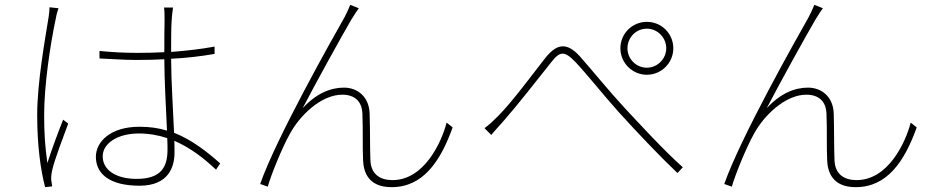

<svg xmlns="http://www.w3.org/2000/svg" viewBox="-20 -753 3864 791"><path d="M183.9 -723C183.9 -712 182.9 -699.2 180 -681.1C166.9 -598 133.2 -415.1 133.2 -279.1C133.2 -151.3 147.7 -51.8 165.8 18.1L195 14.9C193.9 8.9 192.1 -2.8 191.1 -11C190 -24.1 192.1 -38.7 195 -51.8C203.8 -92.7 241.1 -190 261 -244L240.1 -259.9C221.9 -214.8 192.1 -134.9 175.1 -81C165.1 -154.8 161.9 -206 161.9 -279.8C161.9 -397.7 185.7 -563.9 209.9 -676.8C212.7 -693.9 217 -707 220.9 -719.1ZM670.1 -136C670.1 -65 643.8 -16 543 -16C457 -16 403.1 -52.9 403.1 -109C403.1 -161.9 463.8 -203.1 551.8 -203.1C593.8 -203.1 633.2 -196 669 -183.9C670.1 -164.1 670.1 -148.1 670.1 -136ZM887.1 -79.9C833.1 -127.8 771 -176.8 697.1 -206C693.2 -301.8 685 -421.2 685 -511C747.2 -513.8 806.8 -521 864 -530.9V-561.1C811.1 -551.1 750 -544 685 -539.1C685 -582 685 -637.1 687.1 -669C688.2 -686.1 690 -702.8 692.8 -721.9H655.9C658 -707 658 -686.1 658 -668C657 -634.9 657 -588.1 657 -538C619 -535.9 582 -535.2 545.1 -535.2C490.1 -535.2 442.8 -538 389.9 -543V-512.1C445 -509.9 489 -506 541.9 -506C579.9 -506 619 -506.7 657 -508.9C657 -424.7 664.1 -301.8 668 -214.8C632.8 -225.9 595.9 -230.8 554 -230.8C435 -230.8 375 -169 375 -106.9C375 -35.9 432.9 12.1 555 12.1C675.1 12.1 698.9 -66.8 698.9 -122.9C698.9 -138.8 699.2 -154.8 698.2 -172.9C761 -146 817.1 -104 870 -54Z M1458.1 -719.1 1422.9 -733C1416.9 -717 1409.8 -702.8 1399.9 -682.9C1348 -590.9 1119.7 -187.9 1051.8 5L1083.1 16C1095.2 -28.1 1142 -145.2 1175.1 -203.1C1214.1 -275.2 1301.8 -362.9 1389.9 -362.9C1441.8 -362.9 1470.9 -335.2 1473 -285.2C1475.9 -220.2 1473 -149.9 1475.9 -90.9C1478 -47.9 1495 18.1 1593 18.1C1721.9 18.1 1793.7 -85.9 1844.8 -228L1820 -247.9C1797.9 -163 1725.9 -11 1596.9 -11C1545.8 -11 1508.2 -35.2 1506 -93C1503.9 -144.9 1505 -215.2 1502.8 -285.2C1500.7 -355.1 1452.1 -392 1397 -392C1342 -392 1283 -368.3 1226.9 -307.2C1278.1 -406.2 1389.9 -608.3 1426.8 -671.2C1438.9 -691.1 1451 -709.2 1458.1 -719.1Z M2565 -554C2565 -598 2599.8 -634.9 2644.9 -634.9C2688.9 -634.9 2724.8 -598 2724.8 -554C2724.8 -511 2688.9 -474.1 2644.9 -474.1C2599.8 -474.1 2565 -511 2565 -554ZM2535.9 -554C2535.9 -494 2584.9 -445 2644.9 -445C2704.9 -445 2753.9 -494 2753.9 -554C2753.9 -615.1 2704.9 -663 2644.9 -663C2584.9 -663 2535.9 -615.1 2535.9 -554ZM1975.9 -225.1 2003.9 -197.1C2016 -210.9 2035.9 -234.7 2054 -253.9C2109 -316.1 2198.9 -431.1 2248.9 -494C2268.1 -518.8 2282 -532 2297.9 -532C2311.8 -532 2327.8 -521.3 2350.9 -497.2C2394.9 -451 2468 -359 2530.9 -289.1C2601.9 -210.9 2696 -111.2 2771 -40.1L2793 -63.9C2713.1 -134.9 2608 -250 2552.9 -308.9C2487.9 -378.9 2414.1 -470.2 2367.9 -522C2342 -550.1 2320 -562.1 2299 -562.1C2274.1 -562.1 2252.1 -545.1 2228 -516C2176.8 -451 2090.2 -333.1 2033 -275.9C2011 -253.9 1995 -238.3 1975.9 -225.1Z M3370 -719.1 3334.9 -733C3328.8 -717 3321.7 -702.8 3311.8 -682.9C3259.9 -590.9 3031.6 -187.9 2963.8 5L2995 16C3007.1 -28.1 3054 -145.2 3087 -203.1C3126.1 -275.2 3213.8 -362.9 3301.8 -362.9C3353.7 -362.9 3382.8 -335.2 3384.9 -285.2C3387.8 -220.2 3384.9 -149.9 3387.8 -90.9C3389.9 -47.9 3407 18.1 3505 18.1C3633.9 18.1 3705.6 -85.9 3756.7 -228L3731.9 -247.9C3709.9 -163 3637.8 -11 3508.9 -11C3457.7 -11 3420.1 -35.2 3418 -93C3415.8 -144.9 3416.9 -215.2 3414.8 -285.2C3412.6 -355.1 3364 -392 3308.9 -392C3253.9 -392 3195 -368.3 3138.8 -307.2C3190 -406.2 3301.8 -608.3 3338.8 -671.2C3350.9 -691.1 3362.9 -709.2 3370 -719.1Z"/></svg>

Font: Karasuma Gothic
Style: Thin
Weight: 200
Designer: Rasmus Andersson / Ryoko Ishizuka
Foundry: rsms
Version: Version 1.00